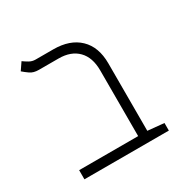

<svg xmlns="http://www.w3.org/2000/svg" viewBox="-141 -745 868 878"><g transform="rotate(-30 293.0 -306.0)"><path d="M506.8 -40V0H61V-48.3H372.6V-395Q372.6 -463.9 336.2 -500.7Q299.8 -537.6 234.9 -537.6H131.3Q103 -537.6 85.7 -549.8Q68.4 -562 55.7 -573.2L82 -611.8Q93.3 -603.5 108.4 -594.7Q123.5 -585.9 141.6 -585.9H234.9Q322.3 -585.9 371.6 -538.6Q420.9 -491.2 420.9 -404.8V-48.3Z"/></g></svg>

Font: Cascadia Mono ExtraLight
Style: Regular
Weight: 200
Monospace: yes
Designer: Aaron Bell
Foundry: Saja Typeworks
Version: Version 2404.023; ttfautohint (v1.8.4)